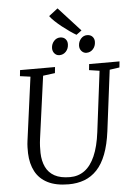

<svg xmlns="http://www.w3.org/2000/svg" viewBox="-69 -1165 851 1225"><g transform="rotate(-5 356.0 -552.0)"><path d="M644.5 -695.5 595.5 -306Q584.5 -220.5 561.2 -160Q538 -99.5 502.8 -62Q467.5 -24.5 421.8 -7.2Q376 10 320.5 10Q239.5 10 186.8 -16.8Q134 -43.5 107.8 -92.8Q81.5 -142 79 -209.5Q78.5 -228 79 -248.5Q79.5 -269 82.5 -290L137 -695.5L70.5 -704.5L74.5 -743H298.5L294.5 -704.5L218 -694.5L163.5 -296.5Q160 -270.5 159 -248.2Q158 -226 158.5 -205Q160 -153.5 178.2 -115Q196.5 -76.5 234.2 -55.8Q272 -35 333 -35Q386 -35 426.2 -64.2Q466.5 -93.5 493 -153.8Q519.5 -214 531 -306L579.5 -694.5L513 -704.5L517 -743H711.5L707.5 -704.5ZM333 -816Q315 -816 302.2 -830.2Q289.5 -844.5 290 -865.5Q291 -891.5 307.5 -909.8Q324 -928 347 -928Q369 -928 381.2 -914.5Q393.5 -901 393 -881Q392.5 -853 375.5 -834.5Q358.5 -816 333 -816ZM506.5 -816Q488.5 -816 475.5 -830.2Q462.5 -844.5 463 -865.5Q464 -891.5 480.2 -909.8Q496.5 -928 519.5 -928Q541.5 -928 554 -914.5Q566.5 -901 566 -881Q565.5 -853 548.5 -834.5Q531.5 -816 506.5 -816ZM453 -936Q434.5 -946.5 411.2 -962.8Q388 -979 364 -998Q340 -1017 320.2 -1035.8Q300.5 -1054.5 289.5 -1070L347 -1114.5L487 -961Z"/></g></svg>

Font: Merriweather 28pt Light
Style: Italic
Weight: 300
Italic angle: -7.8°
Version: Version 2.101